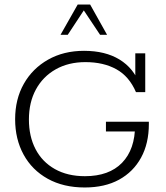

<svg xmlns="http://www.w3.org/2000/svg" viewBox="-20 -819 734 850"><path d="M355 11Q261 11 191.5 -27.5Q122 -66 84.5 -134.5Q47 -203 47 -291Q47 -380 85.5 -448Q124 -516 193 -555Q262 -594 352 -594Q446 -594 509 -555.5Q572 -517 598 -446L579 -452V-583H623V-411H582Q552 -481 495 -512.5Q438 -544 358 -544Q283 -544 226.5 -512Q170 -480 139 -423Q108 -366 108 -290Q108 -215 137.5 -158.5Q167 -102 223 -70.5Q279 -39 356 -39Q463 -39 520.5 -98.5Q578 -158 578 -265L602 -237H449V-280H639V-270Q639 -184 604.5 -121Q570 -58 507 -23.5Q444 11 355 11ZM248 -665 324 -799H379L454 -665H423L351 -773L280 -665Z"/></svg>

Font: Rokkitt Light
Style: Regular
Weight: 300
Version: Version 3.103